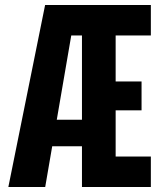

<svg xmlns="http://www.w3.org/2000/svg" viewBox="-20 -750 660 770"><path d="M308.7 0V-730H443.8V0ZM585 0H370.3V-122.1H585ZM547.7 -307.4H382.8V-423.2H547.7ZM370.3 -607.9V-730H585V-607.9ZM265.8 -607.9 161.3 0H13.5L160.9 -730H343.7V-607.9ZM138.8 -269.8H382.8V-163.5H138.8Z"/></svg>

Font: Monaspace Neon Var ExtraLight
Style: Regular
Weight: 200
Designer: Riley Cran and the Lettermatic Team
Version: Version 1.200 (Monaspace Neon Var)